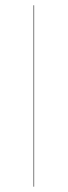

<svg xmlns="http://www.w3.org/2000/svg" viewBox="-20 -700 254 720"><path d="M107.9 -680.2V0H106V-680.2Z"/></svg>

Font: Fira Sans Compressed Two
Style: Regular
Weight: 100
Width: 1
Designer: Carrois Corporate & Edenspiekermann AG
Foundry: Carrois Corporate GbR & Edenspiekermann AG
Version: Version 4.203;PS 004.203;hotconv 1.0.88;makeotf.lib2.5.64775